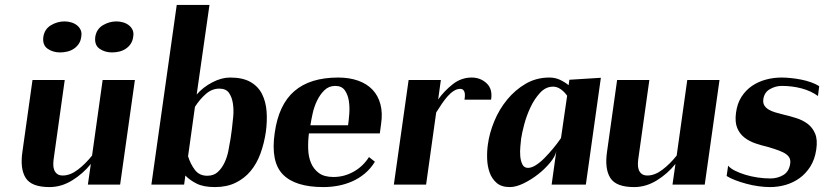

<svg xmlns="http://www.w3.org/2000/svg" viewBox="-20 -750 3348 780"><path d="M71 -133 112 -425H243L199 -111Q197 -99 196.5 -85.5Q196 -72 199.5 -61.5Q203 -51 211.5 -44Q220 -37 235 -37Q265 -37 296 -60.5Q327 -84 354 -118L397 -425H528L468 0H337L349 -84Q317 -44 273 -17Q229 10 181 10Q108 10 84.5 -27Q61 -64 71 -133ZM367 -600Q372 -632 398 -647.5Q424 -663 453 -663Q467 -663 480.5 -659Q494 -655 504 -647Q514 -639 519 -627.5Q524 -616 521 -600Q519 -584 511 -572Q503 -560 491 -552Q479 -544 464.5 -540.5Q450 -537 435 -537Q406 -537 384.5 -552Q363 -567 367 -600ZM156 -600Q161 -632 187 -647.5Q213 -663 242 -663Q256 -663 269.5 -659Q283 -655 293 -647Q303 -639 308 -627.5Q313 -616 310 -600Q308 -584 300 -572Q292 -560 280 -552Q268 -544 253.5 -540.5Q239 -537 224 -537Q195 -537 173.5 -552Q152 -567 156 -600Z M698 -730H831L779 -366Q805 -396 842.5 -415.5Q880 -435 915 -435Q966 -435 997.5 -417Q1029 -399 1044.5 -368Q1060 -337 1063 -297.5Q1066 -258 1060 -214Q1053 -167 1038 -126Q1023 -85 998 -55Q973 -25 937 -7.5Q901 10 853 10Q807 10 779 -4Q751 -18 733 -37L728 0H595ZM744 -115Q754 -83 772 -59.5Q790 -36 822 -36Q848 -36 864.5 -51Q881 -66 892 -89Q903 -112 908 -138.5Q913 -165 917 -189L922 -225Q925 -248 927.5 -276.5Q930 -305 926 -330.5Q922 -356 910 -373Q898 -390 871 -390Q841 -390 816 -368Q791 -346 772 -316Z M1354 -435Q1399 -435 1434.5 -422.5Q1470 -410 1493 -386Q1516 -362 1525.5 -326.5Q1535 -291 1528 -245L1523 -208H1235Q1231 -177 1232 -145Q1233 -113 1243.5 -88Q1254 -63 1275.5 -47Q1297 -31 1335 -31Q1378 -31 1416.5 -52.5Q1455 -74 1479 -112L1503 -93Q1486 -65 1462 -45Q1438 -25 1410.5 -13Q1383 -1 1353.5 4.5Q1324 10 1294 10Q1179 10 1129 -41.5Q1079 -93 1096 -210Q1112 -325 1176 -380Q1240 -435 1354 -435ZM1394 -241Q1397 -261 1399 -288.5Q1401 -316 1397 -341Q1393 -366 1380.5 -383.5Q1368 -401 1342 -401Q1316 -401 1298 -383.5Q1280 -366 1268 -341Q1256 -316 1250 -288.5Q1244 -261 1241 -241Z M1580 0 1640 -425H1771L1760 -346Q1785 -381 1819.5 -408Q1854 -435 1896 -435Q1932 -435 1957 -411.5Q1982 -388 1975 -345H1867Q1868 -350 1868.5 -357.5Q1869 -365 1868 -372Q1867 -379 1862.5 -384Q1858 -389 1849 -389Q1837 -389 1824 -381Q1811 -373 1799 -359.5Q1787 -346 1775 -328.5Q1763 -311 1752 -293L1711 0Z M1962 -163Q1968 -209 1988 -257.5Q2008 -306 2040.5 -345.5Q2073 -385 2116 -410Q2159 -435 2212 -435Q2235 -435 2254.5 -426Q2274 -417 2290 -404L2293 -426L2421 -434L2360 0H2221L2240 -136Q2236 -115 2215 -89.5Q2194 -64 2166 -42Q2138 -20 2107 -5Q2076 10 2051 10Q2017 10 1997.5 -7Q1978 -24 1969 -49.5Q1960 -75 1959 -105.5Q1958 -136 1962 -163ZM2097 -186Q2096 -176 2094 -156Q2092 -136 2093.5 -116.5Q2095 -97 2102 -82.5Q2109 -68 2125 -68Q2139 -68 2156 -78.5Q2173 -89 2190.5 -106.5Q2208 -124 2226 -145.5Q2244 -167 2259 -189L2284 -361Q2273 -377 2258 -387.5Q2243 -398 2227 -398Q2197 -398 2174 -373Q2151 -348 2135 -314Q2119 -280 2109.5 -244Q2100 -208 2097 -186Z M2446 -133 2487 -425H2618L2574 -111Q2572 -99 2571.5 -85.5Q2571 -72 2574.5 -61.5Q2578 -51 2586.5 -44Q2595 -37 2610 -37Q2640 -37 2671 -60.5Q2702 -84 2729 -118L2772 -425H2903L2843 0H2712L2724 -84Q2692 -44 2648 -17Q2604 10 2556 10Q2483 10 2459.5 -27Q2436 -64 2446 -133Z M2938 -77Q2947 -66 2966 -56.5Q2985 -47 3008 -40Q3031 -33 3057.5 -29Q3084 -25 3110 -25Q3138 -25 3161.5 -38.5Q3185 -52 3190 -84Q3192 -96 3188.5 -105.5Q3185 -115 3174.5 -123Q3164 -131 3145.5 -138Q3127 -145 3100 -153Q3074 -159 3049 -167.5Q3024 -176 3004.5 -191Q2985 -206 2975 -230Q2965 -254 2970 -292Q2975 -330 2992.5 -357Q3010 -384 3035 -401Q3060 -418 3091 -426.5Q3122 -435 3155 -435Q3171 -435 3191.5 -433Q3212 -431 3233 -427Q3254 -423 3274 -416Q3294 -409 3308 -400L3303 -360Q3274 -381 3236 -391Q3198 -401 3156 -401Q3131 -401 3108 -388Q3085 -375 3081 -347Q3079 -332 3085 -322Q3091 -312 3102.5 -305Q3114 -298 3129.5 -293.5Q3145 -289 3161 -285Q3187 -279 3214 -270.5Q3241 -262 3261 -247Q3281 -232 3291.5 -207Q3302 -182 3296 -142Q3290 -102 3272 -73.5Q3254 -45 3228.5 -26.5Q3203 -8 3172 1Q3141 10 3108 10Q3086 10 3061 6.5Q3036 3 3012 -3.5Q2988 -10 2967 -18Q2946 -26 2932 -35Z"/></svg>

Font: Gamine
Style: Bold Italic
Weight: 700
Designer: Tapiwanashe Sebastian Garikayi
Version: Version 1.000